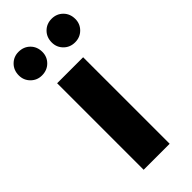

<svg xmlns="http://www.w3.org/2000/svg" viewBox="-252 -742 783 783"><g transform="rotate(-45 139.0 -350.5)"><path d="M64 0V-499H214V0ZM43 -565Q15 -565 -4.5 -584.5Q-24 -604 -24 -632Q-24 -662 -4.5 -681.5Q15 -701 43 -701Q73 -701 92.5 -681.5Q112 -662 112 -632Q112 -604 92.5 -584.5Q73 -565 43 -565ZM234 -565Q205 -565 185.5 -584.5Q166 -604 166 -632Q166 -662 185.5 -681.5Q205 -701 234 -701Q263 -701 282.5 -681.5Q302 -662 302 -632Q302 -604 282.5 -584.5Q263 -565 234 -565Z"/></g></svg>

Font: DM Sans 20pt Black
Style: Regular
Weight: 900
Version: Version 4.004;gftools[0.9.30]